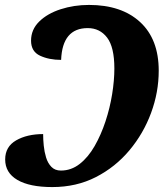

<svg xmlns="http://www.w3.org/2000/svg" viewBox="-20 -749 680 779"><path d="M192 10Q100 10 50.5 -19Q1 -48 1 -102Q1 -154 45.5 -179.5Q90 -205 155 -205Q155 -183 157.5 -158Q160 -133 167 -110Q174 -87 188.5 -72Q203 -57 227 -57Q269 -57 303.5 -84Q338 -111 364 -156.5Q390 -202 408 -256.5Q426 -311 435 -367Q444 -423 444 -471Q444 -558 414.5 -596.5Q385 -635 336 -635Q233 -635 228 -506Q179 -506 142.5 -523Q106 -540 106 -584Q106 -629 139 -661.5Q172 -694 226 -711.5Q280 -729 341 -729Q473 -729 548.5 -659.5Q624 -590 624 -462Q624 -375 593 -291Q562 -207 505 -139Q448 -71 369 -30.5Q290 10 192 10Z"/></svg>

Font: Noto Serif SemiCondensed ExtraBold
Style: Italic
Weight: 800
Width: 4
Italic angle: -12°
Designer: Monotype Design Team
Foundry: Monotype Imaging Inc.
Version: Version 2.014; ttfautohint (v1.8.4.7-5d5b)